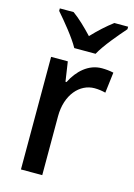

<svg xmlns="http://www.w3.org/2000/svg" viewBox="-117 -827 618 888"><g transform="rotate(15 192.0 -383.0)"><path d="M168 -606H270C294 -651 349 -715 383 -754V-766H317C283 -740 253 -713 219 -677C187 -711 153 -744 122 -766H56V-754C91 -714 144 -650 168 -606ZM316 -549C252 -549 203 -503 174 -445H169L155 -539H75V0H177V-282C177 -386 237 -451 307 -451C326 -451 345 -448 360 -444L372 -543C355 -547 334 -549 316 -549Z"/></g></svg>

Font: Noto Sans Khmer UI SemiCondensed Medium
Style: Regular
Weight: 500
Width: 4
Designer: Danh Hong and the Monotype Design Team
Foundry: Monotype Imaging Inc.
Version: Version 2.002